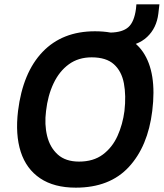

<svg xmlns="http://www.w3.org/2000/svg" viewBox="-20 -854 754 884"><path d="M63 -343Q85 -520 176 -615Q267 -710 417 -710Q573 -710 638 -615Q703 -520 681 -343Q661 -180 573 -85Q485 10 329 10Q229 10 165 -33Q101 -76 75.5 -155Q50 -234 63 -343ZM344 -110Q410 -110 453.5 -142.5Q497 -175 521 -228Q545 -281 553 -343Q561 -414 550.5 -470Q540 -526 504.5 -558Q469 -590 402 -590Q341 -590 297 -558Q253 -526 226.5 -470Q200 -414 192 -343Q184 -281 197 -228Q210 -175 246 -142.5Q282 -110 344 -110ZM537 -638 486 -686 488 -704Q544 -705 571 -729Q598 -753 606 -813L608 -834H714L709 -791Q701 -725 657.5 -684Q614 -643 537 -638Z"/></svg>

Font: Haskoy Bold
Style: Italic
Weight: 700
Designer: Ertekin Erdin
Foundry: Ertekin Erdin
Version: Version 2.000; ttfautohint (v1.8.4.7-5d5b)